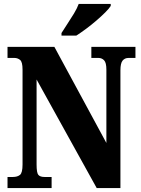

<svg xmlns="http://www.w3.org/2000/svg" viewBox="-20 -951 712 971"><path d="M18 0V-56H45Q68 -56 81 -66.5Q94 -77 94 -119V-599Q94 -638 81.5 -648Q69 -658 53 -658H18V-714H255L518 -228V-599Q518 -634 506.5 -646Q495 -658 478 -658H442V-714H665V-658H630Q611 -658 600 -644.5Q589 -631 589 -595V0H469L165 -549V-119Q165 -77 174 -66.5Q183 -56 205 -56H241V0ZM291 -784Q304 -805 321 -830.5Q338 -856 354 -882.5Q370 -909 378 -931H540V-921Q532 -908 512.5 -888.5Q493 -869 467.5 -847Q442 -825 415 -805Q388 -785 366 -771H291Z"/></svg>

Font: Noto Serif Thai ExtraCondensed Black
Style: Regular
Weight: 900
Width: 2
Designer: Monotype Design Team
Foundry: Monotype Imaging Inc.
Version: Version 2.002; ttfautohint (v1.8.4.7-5d5b)